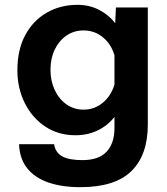

<svg xmlns="http://www.w3.org/2000/svg" viewBox="-20 -585 690 795"><path d="M457 -489 460 -554H592V-69Q592 57 524 123.5Q456 190 313 190Q236 190 180 170.5Q124 151 92.5 111.5Q61 72 59 12H204Q209 46 237 62Q265 78 321 78Q389 78 421.5 43Q454 8 454 -55V-101Q426 -65 384.5 -45Q343 -25 292 -25Q222 -25 168 -60.5Q114 -96 83 -157.5Q52 -219 52 -294Q52 -379 84.5 -439.5Q117 -500 173.5 -532.5Q230 -565 301 -565Q350 -565 390.5 -544Q431 -523 457 -489ZM326 -131Q371 -131 405.5 -159.5Q440 -188 454 -235V-356Q440 -403 405.5 -431Q371 -459 326 -459Q286 -459 255 -437.5Q224 -416 206.5 -379.5Q189 -343 189 -296Q189 -250 206.5 -212.5Q224 -175 255 -153Q286 -131 326 -131Z"/></svg>

Font: Azeret Mono Thin SemiBold
Style: Regular
Weight: 600
Version: Version 1.002